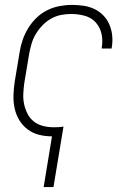

<svg xmlns="http://www.w3.org/2000/svg" viewBox="-20 -548 540 783"><path d="M158 215 192 8Q164 8 138.5 1.5Q113 -5 92.5 -20.5Q72 -36 58.5 -58.5Q45 -81 39.5 -107Q34 -133 35 -160.5Q36 -188 40 -215L60 -335Q64 -361 72.5 -385.5Q81 -410 95 -433Q109 -456 128.5 -475Q148 -494 172 -506Q196 -518 222 -523Q248 -528 273 -528Q297 -528 321 -524.5Q345 -521 365.5 -511Q386 -501 401.5 -485Q417 -469 426 -448Q435 -427 437.5 -403.5Q440 -380 436 -356L435 -350H395V-354Q400 -383 394 -410Q388 -437 370.5 -456.5Q353 -476 326 -483.5Q299 -491 270 -491Q250 -491 229 -487Q208 -483 188.5 -472Q169 -461 153.5 -445Q138 -429 126.5 -410Q115 -391 109 -370.5Q103 -350 99 -329L79 -209Q76 -187 75 -165Q74 -143 78.5 -122.5Q83 -102 92.5 -83.5Q102 -65 118 -52.5Q134 -40 155 -34.5Q176 -29 199 -29Q209 -29 219 -29.5Q229 -30 239 -32L198 215Z"/></svg>

Font: Iosevka Term Curly XLt Obl
Style: Regular
Weight: 200
Italic angle: -9°
Designer: Belleve Invis
Foundry: Belleve Invis
Version: Version 32.3.0